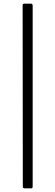

<svg xmlns="http://www.w3.org/2000/svg" viewBox="-20 -867 303 1052"><path d="M115 165Q105 165 105 155L104 -837Q104 -842 106 -844.5Q108 -847 113 -847H149Q159 -847 159 -836V155Q159 165 150 165Z"/></svg>

Font: Libre Franklin Thin Light
Style: Regular
Weight: 300
Version: Version 3.000